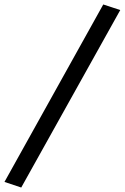

<svg xmlns="http://www.w3.org/2000/svg" viewBox="-86 -774 558 859"><path d="M9 65 -66 40 376 -754 452 -729Z"/></svg>

Font: Nunito Sans 10pt Expanded Medium
Style: Italic
Weight: 500
Width: 7
Italic angle: -9°
Designer: Vernon Adams
Foundry: Vernon Adams
Version: Version 3.101;gftools[0.9.27]